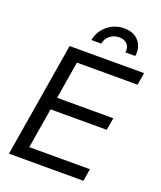

<svg xmlns="http://www.w3.org/2000/svg" viewBox="-167 -1042 958 1146"><g transform="rotate(20 312.0 -469.0)"><path d="M29.8 0 150.4 -727.5H623.5L610.4 -649.4H225.1L186 -411.6H543L529.8 -333.5H172.9L130.4 -78.1H515.6L502.9 0ZM421.4 -938.5Q483.4 -938.5 515.6 -899.9Q547.9 -861.3 538.6 -805.7H476.1Q481.4 -837.4 463.4 -857.7Q445.3 -877.9 411.6 -877.9Q377.9 -877.9 353 -857.7Q328.1 -837.4 322.8 -805.7H260.3Q266.6 -842.8 289.1 -872.8Q311.5 -902.8 345.9 -920.7Q380.4 -938.5 421.4 -938.5Z"/></g></svg>

Font: Inter Display
Style: Italic
Weight: 400
Italic angle: -9.39999°
Designer: Rasmus Andersson
Foundry: rsms
Version: Version 4.000;git-a52131595